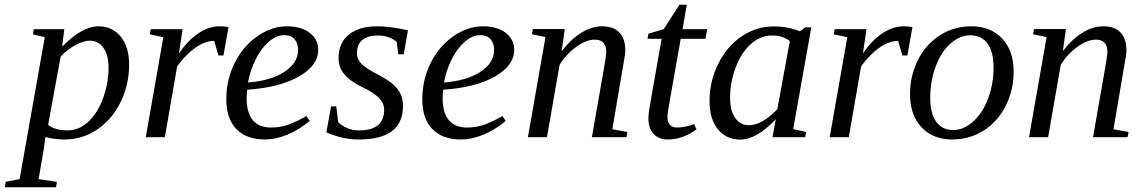

<svg xmlns="http://www.w3.org/2000/svg" viewBox="-79 -583 4857 816"><path d="M113.8 -1 108.4 43 85 178.2 163.1 189.9 159.2 212.9H-58.6L-54.7 189.9L4.4 178.2L111.3 -424.8L61 -437L64.9 -459H194.3L185.1 -384.8Q270.5 -471.2 338.9 -471.2Q397.9 -471.2 433.8 -427.7Q469.7 -384.3 469.7 -308.1Q469.7 -222.2 433.1 -148.2Q396.5 -74.2 333.5 -32.2Q270.5 9.8 196.8 9.8Q174.3 9.8 150.1 6.6Q126 3.4 113.8 -1ZM125.5 -52.2Q155.8 -28.8 207.5 -28.8Q255.9 -28.8 295.2 -64.5Q334.5 -100.1 358.4 -164.3Q382.3 -228.5 382.3 -295.4Q382.3 -349.6 360.6 -379.9Q338.9 -410.2 302.2 -410.2Q276.4 -410.2 241.2 -391.1Q206.1 -372.1 178.7 -342.3Z M853.5 -471.2Q877.9 -471.2 892.1 -467.3L870.6 -347.2H849.6L831.1 -409.2Q792 -409.2 750.2 -379.4Q708.5 -349.6 673.8 -300.8L621.6 0H540.5L615.2 -424.8L557.6 -437L561.5 -459H696.8L681.6 -355.5Q718.3 -410.6 763.4 -440.9Q808.6 -471.2 853.5 -471.2Z M1273.4 -371.1Q1273.4 -304.7 1191.4 -257.8Q1109.4 -210.9 971.2 -201.7L969.2 -166Q969.2 -104 995.4 -72.5Q1021.5 -41 1072.8 -41Q1116.7 -41 1153.8 -55.9Q1190.9 -70.8 1223.1 -89.8L1237.3 -69.3Q1192.4 -31.2 1142.3 -10.7Q1092.3 9.8 1047.4 9.8Q968.3 9.8 925.5 -34.4Q882.8 -78.6 882.8 -161.1Q882.8 -242.7 917.2 -313.2Q951.7 -383.8 1012.7 -427.5Q1073.7 -471.2 1140.6 -471.2Q1200.7 -471.2 1237.1 -443.6Q1273.4 -416 1273.4 -371.1ZM975.1 -232.4Q1071.8 -239.7 1129.9 -277.8Q1188 -315.9 1188 -371.1Q1188 -398.4 1173.1 -416Q1158.2 -433.6 1129.9 -433.6Q1095.7 -433.6 1063.5 -405.8Q1031.2 -377.9 1007.8 -331.1Q984.4 -284.2 975.1 -232.4Z M1633.8 -134.8Q1633.8 -61 1586.9 -25.6Q1540 9.8 1444.8 9.8Q1377.4 9.8 1308.1 -20.5L1328.1 -130.9H1350.1L1358.4 -64Q1371.1 -50.3 1394.3 -39.6Q1417.5 -28.8 1446.8 -28.8Q1553.7 -28.8 1553.7 -116.2Q1553.7 -145 1531 -167.5Q1508.3 -189.9 1457 -214.8Q1407.7 -238.8 1383.8 -267.8Q1359.9 -296.9 1359.9 -335.9Q1359.9 -400.4 1403.3 -435.8Q1446.8 -471.2 1523.9 -471.2Q1579.1 -471.2 1654.8 -454.1L1636.7 -352.1H1613.8L1606.9 -404.8Q1576.2 -432.1 1525.9 -432.1Q1485.8 -432.1 1461.9 -413.8Q1438 -395.5 1438 -356.9Q1438 -330.6 1458.5 -310.5Q1479 -290.5 1536.1 -261.2Q1586.9 -234.9 1610.4 -204.6Q1633.8 -174.3 1633.8 -134.8Z M2106.4 -371.1Q2106.4 -304.7 2024.4 -257.8Q1942.4 -210.9 1804.2 -201.7L1802.2 -166Q1802.2 -104 1828.4 -72.5Q1854.5 -41 1905.8 -41Q1949.7 -41 1986.8 -55.9Q2023.9 -70.8 2056.2 -89.8L2070.3 -69.3Q2025.4 -31.2 1975.3 -10.7Q1925.3 9.8 1880.4 9.8Q1801.3 9.8 1758.5 -34.4Q1715.8 -78.6 1715.8 -161.1Q1715.8 -242.7 1750.2 -313.2Q1784.7 -383.8 1845.7 -427.5Q1906.7 -471.2 1973.6 -471.2Q2033.7 -471.2 2070.1 -443.6Q2106.4 -416 2106.4 -371.1ZM1808.1 -232.4Q1904.8 -239.7 1962.9 -277.8Q2021 -315.9 2021 -371.1Q2021 -398.4 2006.1 -416Q1991.2 -433.6 1962.9 -433.6Q1928.7 -433.6 1896.5 -405.8Q1864.3 -377.9 1840.8 -331.1Q1817.4 -284.2 1808.1 -232.4Z M2497.6 -365.2Q2497.6 -387.2 2485.8 -400.9Q2474.1 -414.6 2448.7 -414.6Q2412.6 -414.6 2369.9 -383.8Q2327.1 -353 2299.3 -307.6L2245.6 0H2164.6L2239.3 -425.3L2181.6 -437.5L2185.5 -459.5H2321.3L2308.1 -365.7Q2349.1 -418.5 2393.1 -444.8Q2437 -471.2 2479.5 -471.2Q2528.8 -471.2 2553.7 -444.6Q2578.6 -418 2578.6 -368.2Q2578.6 -361.3 2576.7 -347.2Q2574.7 -333 2523.4 -33.7L2587.4 -22L2583.5 0H2436.5L2486.3 -284.2Q2497.6 -346.2 2497.6 -365.2Z M2757.8 -85Q2757.8 -63 2768.8 -52Q2779.8 -41 2796.9 -41Q2832.5 -41 2871.1 -55.7L2881.3 -32.7Q2821.3 9.8 2759.8 9.8Q2721.2 9.8 2699 -13.7Q2676.8 -37.1 2676.8 -79.1Q2676.8 -93.3 2679.4 -112.5Q2682.1 -131.8 2732.9 -418H2672.9L2676.8 -439.9L2741.7 -459L2808.6 -563H2839.8L2821.8 -459H2926.8L2918.9 -418H2814L2766.6 -149.9Q2757.8 -105 2757.8 -85Z M3292 -34.2 3347.2 -22 3343.3 0H3204.1L3218.3 -76.2Q3135.7 10.3 3067.4 10.3Q3008.3 10.3 2972.4 -33.2Q2936.5 -76.7 2936.5 -152.8Q2936.5 -238.3 2973.9 -312.7Q3011.2 -387.2 3073.7 -429Q3136.2 -470.7 3209.5 -470.7Q3268.6 -470.7 3320.8 -450.2L3342.8 -466.8H3369.1ZM3277.8 -408.7Q3258.8 -421.9 3242.2 -427Q3225.6 -432.1 3201.2 -432.1Q3152.3 -432.1 3111.6 -395.3Q3070.8 -358.4 3047.4 -295.9Q3023.9 -233.4 3023.9 -165.5Q3023.9 -113.3 3045.4 -82Q3066.9 -50.8 3104 -50.8Q3159.2 -50.8 3224.6 -118.7Z M3760.3 -471.2Q3784.7 -471.2 3798.8 -467.3L3777.3 -347.2H3756.3L3737.8 -409.2Q3698.7 -409.2 3657 -379.4Q3615.2 -349.6 3580.6 -300.8L3528.3 0H3447.3L3522 -424.8L3464.4 -437L3468.3 -459H3603.5L3588.4 -355.5Q3625 -410.6 3670.2 -440.9Q3715.3 -471.2 3760.3 -471.2Z M3874.5 -166Q3874.5 -100.1 3900.1 -65.2Q3925.8 -30.3 3971.7 -30.3Q4016.1 -30.3 4056.4 -65.9Q4096.7 -101.6 4120.1 -163.3Q4143.6 -225.1 4143.6 -295.9Q4143.6 -363.3 4117.9 -398.2Q4092.3 -433.1 4044.4 -433.1Q4000 -433.1 3960.2 -397.5Q3920.4 -361.8 3897.5 -300Q3874.5 -238.3 3874.5 -166ZM3967.3 9.8Q3886.2 9.8 3837.4 -42.2Q3788.6 -94.2 3788.6 -182.6Q3788.6 -261.2 3822.3 -328.1Q3856 -395 3915.8 -433.1Q3975.6 -471.2 4050.3 -471.2Q4131.3 -471.2 4180.2 -419.2Q4229 -367.2 4229 -278.8Q4229 -200.2 4195.3 -133.3Q4161.6 -66.4 4101.8 -28.3Q4042 9.8 3967.3 9.8Z M4627.4 -365.2Q4627.4 -387.2 4615.7 -400.9Q4604 -414.6 4578.6 -414.6Q4542.5 -414.6 4499.8 -383.8Q4457 -353 4429.2 -307.6L4375.5 0H4294.4L4369.1 -425.3L4311.5 -437.5L4315.4 -459.5H4451.2L4438 -365.7Q4479 -418.5 4522.9 -444.8Q4566.9 -471.2 4609.4 -471.2Q4658.7 -471.2 4683.6 -444.6Q4708.5 -418 4708.5 -368.2Q4708.5 -361.3 4706.5 -347.2Q4704.6 -333 4653.3 -33.7L4717.3 -22L4713.4 0H4566.4L4616.2 -284.2Q4627.4 -346.2 4627.4 -365.2Z"/></svg>

Font: Liberation Serif
Style: Italic
Weight: 400
Italic angle: -16.333°
Designer: Steve Matteson
Foundry: Ascender Corporation
Version: Version 2.1.5